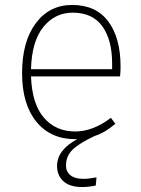

<svg xmlns="http://www.w3.org/2000/svg" viewBox="-20 -551 570 774"><path d="M466 -283Q466 -261 464 -243H105Q109 -132 157 -76.5Q205 -21 283 -21Q355 -21 427 -76L445 -52Q403 -16 362 -3Q300 26 273 52Q246 78 246 116Q246 141 264 155.5Q282 170 316 170Q338 170 369 164L366 197Q336 203 311 203Q261 203 235.5 179.5Q210 156 210 118Q210 54 291 10H283Q184 10 126.5 -60.5Q69 -131 69 -256Q69 -383 124 -457Q179 -531 271 -531Q367 -531 416.5 -464.5Q466 -398 466 -283ZM432 -272V-295Q432 -390 392.5 -445Q353 -500 273 -500Q202 -500 155 -442.5Q108 -385 105 -272Z"/></svg>

Font: Fira Sans UltraLight
Style: Regular
Weight: 200
Designer: Carrois Corporate & Edenspiekermann AG
Foundry: Carrois Corporate GbR & Edenspiekermann AG
Version: Version 4.106;PS 004.106;hotconv 1.0.70;makeotf.lib2.5.58329